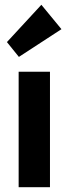

<svg xmlns="http://www.w3.org/2000/svg" viewBox="-20 -783 287 803"><path d="M58 0V-483H189V0ZM59 -545 9 -607 153 -763 237 -661Z"/></svg>

Font: Outfit SemiBold
Style: Regular
Weight: 600
Designer: Rodrigo Fuenzalida
Foundry: fragTYPE
Version: Version 1.100;gftools[0.9.27]